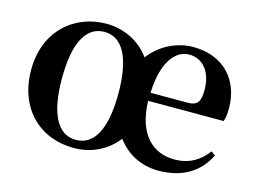

<svg xmlns="http://www.w3.org/2000/svg" viewBox="-81 -691 1130 847"><g transform="rotate(15 483.5 -267.5)"><path d="M311 -21C229 -21 182 -103 182 -268C182 -433 229 -514 311 -514C393 -514 440 -431 440 -267C440 -102 393 -21 311 -21ZM576 -307C581 -452 637 -514 698 -514C761 -514 803 -462 803 -381C803 -328 791 -307 745 -307ZM920 -270C926 -287 928 -306 928 -331C928 -458 846 -551 707 -551C633 -551 558 -515 510 -451C464 -516 388 -551 311 -551C165 -551 41 -448 41 -269C41 -92 156 16 311 16C391 16 461 -18 508 -79C553 -18 619 16 698 16C805 16 881 -30 922 -113L903 -127C870 -82 823 -50 753 -50C654 -50 579 -118 575 -270Z"/></g></svg>

Font: Noto Serif CJK JP
Style: Bold
Weight: 700
Designer: Ryoko NISHIZUKA 西塚涼子 (kana & ideographs); Frank Grießhammer (Latin, Greek & Cyrillic); Wenlong ZHANG 张文龙 (bopomofo); San
Foundry: Adobe Systems Incorporated
Version: Version 1.000;PS 1;hotconv 16.6.53;makeotf.lib2.5.65590